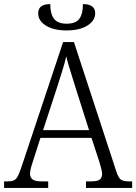

<svg xmlns="http://www.w3.org/2000/svg" viewBox="-21 -920 667 940"><path d="M-1 0V-32H17Q36 -32 47 -37Q58 -42 66 -57Q74 -72 84 -102L288 -714H341L549 -79Q559 -49 571 -40.5Q583 -32 612 -32H626V0H400V-32H425Q456 -32 467.5 -41Q479 -50 479 -69Q479 -80 473.5 -99Q468 -118 464 -132L427 -245H177L143 -139Q138 -125 132 -104Q126 -83 126 -70Q126 -51 138.5 -41.5Q151 -32 184 -32H215V0ZM190 -283H415L351 -484Q337 -529 324 -571Q311 -613 303 -644Q297 -615 284.5 -575Q272 -535 259 -494ZM305 -771Q242 -771 204 -794.5Q166 -818 166 -855Q166 -900 225 -900Q225 -852 243.5 -828Q262 -804 305 -804Q350 -804 367.5 -828Q385 -852 385 -900Q445 -900 445 -855Q445 -819 407 -795Q369 -771 305 -771Z"/></svg>

Font: Noto Serif SemiCondensed Light
Style: Regular
Weight: 300
Width: 4
Designer: Monotype Design Team
Foundry: Monotype Imaging Inc.
Version: Version 2.013